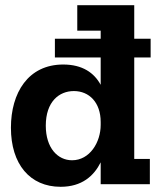

<svg xmlns="http://www.w3.org/2000/svg" viewBox="-20 -708 611 738"><path d="M556 0V-97H496V-487H559V-559H496V-688H277V-590H367V-559H191V-487H367V-382C342 -428 297 -460 223 -460C88 -460 22 -351 22 -217C22 -77 95 10 213 10C295 10 341 -32 367 -84V0ZM367 -228C367 -161 325 -92 257 -92C202 -92 156 -139 156 -225C156 -317 207 -358 264 -358C323 -358 367 -314 367 -239Z"/></svg>

Font: Zilla Slab Bold
Style: Regular
Weight: 700
Designer: Typotheque.com
Foundry: Typotheque type foundry
Version: Version 1.3; 2018